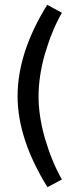

<svg xmlns="http://www.w3.org/2000/svg" viewBox="-20 -623 307 797"><path d="M166 -50Q196 51 237 122L177 154Q53 -46 53 -224Q53 -405 176 -603L237 -570Q196 -499 166 -398Q140 -305 140 -222Q140 -143 166 -50Z"/></svg>

Font: Cambay Devanagari
Style: Regular
Weight: 700
Designer: Pooja Saxena
Foundry: Pooja Saxena
Version: Version 1.095;PS 001.095;hotconv 1.0.70;makeotf.lib2.5.58329